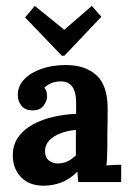

<svg xmlns="http://www.w3.org/2000/svg" viewBox="-20 -603 433 636"><path d="M239.5 0Q238 -10.6 237.6 -17.8Q237.3 -24.9 236.5 -34.5Q210.9 -8.8 182.4 1.7Q154 12.1 124.7 12.1Q76.3 12.1 49.3 -16.5Q22.4 -45.1 22.4 -88Q22.4 -123.9 40.7 -149.2Q59 -174.6 89.5 -191.1Q119.9 -207.6 157.1 -216Q194.4 -224.4 232.1 -225.9V-265.1Q232.1 -284.6 227.2 -300.3Q222.2 -316.1 210.5 -325.1Q198.8 -334.1 177.9 -333.3Q163.2 -333 149.8 -327.5Q136.4 -322 126.9 -312.4Q132.7 -305.5 134.4 -297.6Q136 -289.7 136 -283.8Q136 -268.8 124.1 -252.8Q112.2 -236.9 85.4 -237.3Q63.1 -238 51 -253Q38.9 -268.1 38.9 -288.2Q38.9 -317.9 60.3 -340.3Q81.8 -362.7 117.7 -375.1Q153.6 -387.6 197.7 -387.6Q263.3 -387.6 300 -353.3Q336.6 -319 336.6 -244.2Q336.6 -218.6 336.3 -200.6Q335.9 -182.6 335.7 -164.6Q335.5 -146.7 335.5 -121Q335.5 -110.4 335 -91.1Q334.4 -71.9 332.6 -55Q345.1 -56.1 359.4 -56.7Q373.7 -57.2 381.4 -57.2V0ZM231.4 -172.7Q203.2 -170.2 179.9 -161.2Q156.6 -152.2 142.6 -137.1Q128.7 -122.1 129.1 -100.5Q129.8 -79.9 142.8 -70.8Q155.8 -61.6 172 -61.6Q188.9 -61.6 204.3 -68.9Q219.7 -76.3 231.4 -88.7Q231.4 -96.1 231.4 -103.4Q231.4 -110.7 231.4 -118.1Q231.4 -131.6 231.4 -145.4Q231.4 -159.1 231.4 -172.7ZM184.8 -418.4 63.1 -545.3 95.3 -583.4 192.5 -504.6H193.3L284.2 -583.4L315.7 -547.5L193.3 -418.4Z"/></svg>

Font: Parastoo
Style: Regular
Weight: 400
Foundry: Saber Rastikerdar (saber.rastikerdar@gmail.com)
Version: Version 3.000